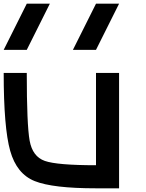

<svg xmlns="http://www.w3.org/2000/svg" viewBox="-20 -1020 790 1040"><path d="M500 -625H625V0H500Q265.6 0 168 -39.1Q70.3 -78.1 35.2 -203.1Q0 -328.1 0 -625H125Q125 -343.8 140.6 -257.8Q156.2 -171.9 222.7 -148.4Q289.1 -125 500 -125ZM500 -750H375L500 -1000H625ZM125 -750H0L125 -1000H250Z"/></svg>

Font: CraftyPE
Style: Regular
Weight: 400
Designer: Erek Butcher
Foundry: Haunted Coop
Version: Version 0.018;April 4, 2024;FontCreator 15.0.0.2962 64-bit